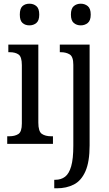

<svg xmlns="http://www.w3.org/2000/svg" viewBox="-20 -777 589 1037"><path d="M139 -640Q116 -640 101.5 -653Q87 -666 87 -698Q87 -731 101.5 -744Q116 -757 139 -757Q161 -757 176.5 -744Q192 -731 192 -698Q192 -666 176.5 -653Q161 -640 139 -640ZM19 0V-41H30Q60 -41 79 -53Q98 -65 98 -110V-425Q98 -470 80.5 -482.5Q63 -495 33 -495H25V-536H187V-115Q187 -67 206 -54Q225 -41 256 -41H266V0ZM416 -640Q394 -640 378.5 -653Q363 -666 363 -698Q363 -731 378.5 -744Q394 -757 416 -757Q438 -757 454 -744Q470 -731 470 -698Q470 -666 454 -653Q438 -640 416 -640ZM273 240V194H279Q310 194 331.5 177.5Q353 161 364.5 121Q376 81 376 10V-427Q376 -471 356.5 -483Q337 -495 309 -495H303V-536H464V8Q464 97 441.5 148Q419 199 379 219.5Q339 240 287 240Z"/></svg>

Font: Noto Serif Tamil Condensed
Style: Regular
Weight: 400
Width: 3
Designer: Indian Type Foundry, Tom Grace, and the Monotype Design Team
Foundry: Monotype Imaging Inc.
Version: Version 2.004; ttfautohint (v1.8.4.7-5d5b)